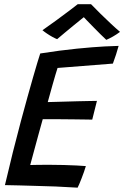

<svg xmlns="http://www.w3.org/2000/svg" viewBox="-20 -877 584 903"><path d="M345 5.6Q292.2 2.3 241.4 0.1Q190.6 -2.1 136.2 -3.1Q104.7 -4 69.9 -5Q35.1 -5.9 3.2 -6.4Q21.6 -85.1 40.6 -161.6Q59.7 -238.1 78.2 -306.9Q111.8 -431.4 135.4 -513.2Q159 -594.9 169.2 -625.5Q262.7 -640.3 341.2 -648.1Q419.8 -655.9 472.1 -658.6Q524.4 -661.2 537.9 -661.2Q531.8 -639.1 525.5 -619.7Q519.2 -600.3 510.9 -577.9L250.7 -557.4Q247 -546 240.4 -524.1Q233.9 -502.1 226.8 -477Q219.8 -451.9 213.8 -430.1Q207.8 -408.2 204.6 -396.9Q215.9 -397.2 238.5 -397.8Q261 -398.3 289.1 -399.2Q317.2 -400.1 346 -400.8Q374.8 -401.5 398.6 -401.9Q422.3 -402.3 435.9 -402.5L413.8 -314.4Q406.7 -314.6 384.2 -314.9Q361.7 -315.3 331.4 -315.6Q301.1 -315.9 270.3 -316.2Q239.5 -316.4 215.3 -316.5Q191.2 -316.6 181 -316.3Q179.2 -309.8 173.8 -290.6Q168.4 -271.3 161.3 -245.4Q154.2 -219.4 146.7 -191.8Q139.1 -164.2 132.7 -140.1Q126.2 -116 122.1 -100.9Q133.3 -101.6 161.3 -101.7Q189.2 -101.9 214.1 -101.9Q246.8 -101.9 279.7 -101Q312.5 -100.1 340.1 -98.7Q367.7 -97.2 383.8 -95.9Q380.1 -83.4 374.7 -67.8Q369.3 -52.2 363.3 -37.2Q357.4 -22.1 352.6 -10.7Q347.8 0.8 345 5.6ZM408.2 -857.2Q427.2 -837.2 452.4 -812.6Q477.6 -787.9 502.2 -764.9Q526.8 -741.9 544.5 -727.1Q527.9 -714.6 510.9 -705Q493.9 -695.4 479.9 -689.6Q467.9 -700.5 451.8 -716.6Q435.8 -732.7 419 -749.7Q402.2 -766.7 388.9 -780.6Q375.6 -794.5 369.5 -801.1H380.4Q375.9 -797.6 360.8 -785.5Q345.7 -773.4 325.5 -756.8Q305.3 -740.2 284.8 -723.2Q264.3 -706.1 248.7 -692.8Q240.4 -695.8 227.2 -703Q214.1 -710.2 200.9 -719.1Q187.8 -727.9 179.7 -734.9Q209.2 -755.3 244.1 -780.8Q278.9 -806.2 307.3 -827.8Q335.8 -849.2 345.4 -857.1Q351.6 -857.1 363.6 -857.2Q375.6 -857.3 388.2 -857.3Q400.8 -857.4 408.2 -857.2Z"/></svg>

Font: Grandstander Thin
Style: Italic
Weight: 100
Italic angle: -15°
Designer: Tyler Finck
Foundry: Etcetera Type Co
Version: Version 1.200